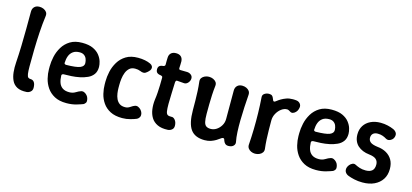

<svg xmlns="http://www.w3.org/2000/svg" viewBox="-61 -1159 3475 1618"><g transform="rotate(15 1676.0 -350.0)"><path d="M205 9Q153 12 122 -4.5Q91 -21 76 -52.5Q61 -84 57 -124.5Q53 -165 56 -207Q61 -282 63 -356.5Q65 -431 65.5 -505Q66 -579 66 -654Q66 -681 82 -697Q98 -713 127 -713Q146 -713 162.5 -705.5Q179 -698 188.5 -685Q198 -672 196 -653Q186 -578 181.5 -504Q177 -430 175.5 -355.5Q174 -281 174 -206Q174 -163 177.5 -141Q181 -119 188.5 -112Q196 -105 209 -105Q231 -105 242.5 -88Q254 -71 254 -39Q254 -17 238.5 -4.5Q223 8 205 9Z M553 13Q490 13 448.5 -9.5Q407 -32 382.5 -68Q358 -104 348 -146Q338 -188 338 -225V-250Q338 -290 348 -335.5Q358 -381 382.5 -421.5Q407 -462 448.5 -487.5Q490 -513 553 -513Q611 -513 647.5 -496Q684 -479 704.5 -453Q725 -427 733 -400Q741 -373 741 -352Q741 -313 723 -288Q705 -263 674.5 -249Q644 -235 608 -227.5Q572 -220 535.5 -218Q499 -216 469 -216Q460 -215 456 -211Q452 -207 452 -201Q453 -165 462.5 -138.5Q472 -112 494 -97Q516 -82 553 -82Q583 -82 606.5 -96.5Q630 -111 647 -116Q661 -121 675 -115Q689 -109 700 -96.5Q711 -84 714 -70Q721 -44 712.5 -32.5Q704 -21 696 -17Q679 -10 640 1.5Q601 13 553 13ZM468 -298Q556 -299 589 -312.5Q622 -326 621 -354Q620 -375 613 -392Q606 -409 591 -419.5Q576 -430 553 -430Q517 -430 495 -414Q473 -398 463 -371.5Q453 -345 452 -310Q452 -305 457 -301.5Q462 -298 468 -298Z M1040 13Q977 13 935.5 -8.5Q894 -30 869.5 -65.5Q845 -101 835 -143Q825 -185 825 -225V-250Q825 -290 835 -335.5Q845 -381 869.5 -421.5Q894 -462 935.5 -487.5Q977 -513 1040 -513Q1073 -513 1100.5 -507.5Q1128 -502 1149 -492Q1164 -485 1169.5 -474Q1175 -463 1171.5 -450.5Q1168 -438 1156 -427L1144 -416Q1131 -404 1116.5 -403Q1102 -402 1085 -410Q1066 -418 1040 -418Q1009 -418 990.5 -401.5Q972 -385 962 -359.5Q952 -334 948.5 -305Q945 -276 945 -250V-225Q945 -203 948.5 -178Q952 -153 962 -131Q972 -109 990.5 -95.5Q1009 -82 1040 -82Q1063 -82 1083 -96Q1103 -110 1118 -115Q1132 -120 1146 -114Q1160 -108 1170.5 -96.5Q1181 -85 1186 -70Q1192 -46 1182.5 -32Q1173 -18 1163 -14Q1145 -6 1110.5 3.5Q1076 13 1040 13Z M1438 9Q1383 12 1347 -5Q1311 -22 1292 -53Q1273 -84 1267.5 -124Q1262 -164 1267 -207Q1272 -241 1274 -273Q1276 -305 1277 -337Q1278 -369 1278 -403Q1278 -409 1276.5 -411.5Q1275 -414 1271 -416Q1267 -418 1263 -419Q1238 -422 1228 -432Q1218 -442 1218 -461Q1218 -479 1228 -489Q1238 -499 1263 -501Q1270 -503 1274 -506.5Q1278 -510 1278 -517Q1278 -532 1278 -548Q1278 -564 1279 -579Q1280 -604 1295.5 -618.5Q1311 -633 1339 -633Q1366 -633 1381.5 -619.5Q1397 -606 1399 -579Q1399 -564 1398.5 -549Q1398 -534 1397 -519Q1397 -505 1410 -505Q1426 -505 1441 -504.5Q1456 -504 1470 -504Q1489 -503 1503.5 -491.5Q1518 -480 1518 -461Q1518 -440 1503.5 -423Q1489 -406 1470 -406Q1455 -407 1439 -408.5Q1423 -410 1407 -411Q1402 -412 1398 -407.5Q1394 -403 1393 -394Q1391 -347 1389.5 -301Q1388 -255 1387 -205Q1387 -163 1390.5 -140.5Q1394 -118 1405 -111Q1416 -104 1437 -105Q1456 -108 1471.5 -88.5Q1487 -69 1487 -38Q1487 -16 1471.5 -4Q1456 8 1438 9Z M2019 -43Q2024 -22 2009 -7Q1994 8 1965 8Q1947 8 1936.5 -2Q1926 -12 1921 -27Q1919 -37 1915 -41.5Q1911 -46 1904 -45Q1897 -44 1885.5 -35Q1874 -26 1856 -15Q1838 -4 1814 4.5Q1790 13 1759 13Q1674 13 1636.5 -39Q1599 -91 1599 -207Q1599 -249 1598.5 -289.5Q1598 -330 1596 -370.5Q1594 -411 1589 -453Q1587 -472 1596.5 -485Q1606 -498 1623 -505.5Q1640 -513 1658 -513Q1678 -513 1695 -505.5Q1712 -498 1721.5 -485Q1731 -472 1729 -453Q1724 -411 1722 -370.5Q1720 -330 1719.5 -289.5Q1719 -249 1719 -207Q1719 -161 1725 -136Q1731 -111 1745.5 -101.5Q1760 -92 1784 -92Q1811 -92 1834.5 -107.5Q1858 -123 1873.5 -149Q1889 -175 1889 -207Q1889 -249 1889 -289.5Q1889 -330 1889 -371Q1889 -412 1889 -454Q1889 -481 1905 -497Q1921 -513 1948 -513Q1968 -513 1984.5 -505.5Q2001 -498 2010.5 -485Q2020 -472 2019 -453Q2015 -401 2012 -343.5Q2009 -286 2008 -229.5Q2007 -173 2009.5 -125Q2012 -77 2019 -43Z M2199 13Q2181 13 2164.5 5.5Q2148 -2 2138.5 -15.5Q2129 -29 2130 -47Q2135 -116 2136.5 -185Q2138 -254 2136.5 -323Q2135 -392 2130 -461Q2128 -482 2145.5 -493.5Q2163 -505 2184 -505Q2202 -505 2211 -497.5Q2220 -490 2225 -475Q2228 -465 2232 -458.5Q2236 -452 2243 -453Q2249 -454 2260.5 -463.5Q2272 -473 2290.5 -484Q2309 -495 2333.5 -504Q2358 -513 2390 -513Q2399 -513 2407 -512.5Q2415 -512 2422 -511Q2444 -508 2456.5 -490Q2469 -472 2458 -442Q2454 -429 2443 -417.5Q2432 -406 2419 -402Q2406 -398 2394 -406Q2388 -410 2380 -414Q2372 -418 2365 -418Q2339 -418 2315 -400Q2291 -382 2275.5 -353.5Q2260 -325 2260 -293Q2260 -251 2260.5 -210Q2261 -169 2263 -129Q2265 -89 2270 -47Q2272 -29 2262.5 -15.5Q2253 -2 2236 5.5Q2219 13 2199 13Z M2730 13Q2667 13 2625.5 -9.5Q2584 -32 2559.5 -68Q2535 -104 2525 -146Q2515 -188 2515 -225V-250Q2515 -290 2525 -335.5Q2535 -381 2559.5 -421.5Q2584 -462 2625.5 -487.5Q2667 -513 2730 -513Q2788 -513 2824.5 -496Q2861 -479 2881.5 -453Q2902 -427 2910 -400Q2918 -373 2918 -352Q2918 -313 2900 -288Q2882 -263 2851.5 -249Q2821 -235 2785 -227.5Q2749 -220 2712.5 -218Q2676 -216 2646 -216Q2637 -215 2633 -211Q2629 -207 2629 -201Q2630 -165 2639.5 -138.5Q2649 -112 2671 -97Q2693 -82 2730 -82Q2760 -82 2783.5 -96.5Q2807 -111 2824 -116Q2838 -121 2852 -115Q2866 -109 2877 -96.5Q2888 -84 2891 -70Q2898 -44 2889.5 -32.5Q2881 -21 2873 -17Q2856 -10 2817 1.5Q2778 13 2730 13ZM2645 -298Q2733 -299 2766 -312.5Q2799 -326 2798 -354Q2797 -375 2790 -392Q2783 -409 2768 -419.5Q2753 -430 2730 -430Q2694 -430 2672 -414Q2650 -398 2640 -371.5Q2630 -345 2629 -310Q2629 -305 2634 -301.5Q2639 -298 2645 -298Z M3136 13Q3097 13 3064 5.5Q3031 -2 3011 -10Q2992 -17 2981.5 -32Q2971 -47 2975 -70Q2979 -85 2989.5 -98Q3000 -111 3015 -117.5Q3030 -124 3044 -116Q3061 -107 3083.5 -99.5Q3106 -92 3136 -92Q3172 -92 3191.5 -108.5Q3211 -125 3211 -162Q3211 -191 3192.5 -208Q3174 -225 3130 -230Q3100 -233 3074.5 -243.5Q3049 -254 3030.5 -270.5Q3012 -287 3001.5 -311.5Q2991 -336 2991 -368Q2991 -412 3011.5 -444.5Q3032 -477 3069.5 -495Q3107 -513 3156 -513Q3189 -513 3218.5 -506Q3248 -499 3268 -490Q3286 -483 3297 -468Q3308 -453 3302 -430Q3299 -416 3287.5 -405Q3276 -394 3261.5 -390.5Q3247 -387 3233 -395Q3219 -404 3200 -411Q3181 -418 3156 -418Q3130 -418 3115.5 -405Q3101 -392 3101 -368Q3101 -345 3118.5 -330.5Q3136 -316 3182 -310Q3226 -306 3259.5 -287Q3293 -268 3312 -235.5Q3331 -203 3331 -156Q3331 -103 3306.5 -65.5Q3282 -28 3238.5 -7.5Q3195 13 3136 13Z"/></g></svg>

Font: Winky Sans Medium
Style: Regular
Weight: 500
Designer: Simon Atzbach
Foundry: typofactur
Version: Version 1.205